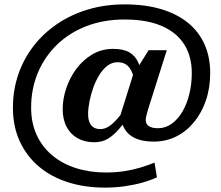

<svg xmlns="http://www.w3.org/2000/svg" viewBox="-20 -699 1009 876"><path d="M459 157Q367 157 290 132.5Q213 108 157 60.5Q101 13 70 -54.5Q39 -122 39 -208Q39 -288 63.5 -359.5Q88 -431 133.5 -489.5Q179 -548 242 -590.5Q305 -633 382.5 -656Q460 -679 548 -679Q642 -679 714.5 -657.5Q787 -636 837 -595.5Q887 -555 913 -497Q939 -439 939 -366Q939 -298 919.5 -241Q900 -184 865 -141.5Q830 -99 783.5 -76Q737 -53 682 -53Q648 -53 622.5 -59.5Q597 -66 579 -78.5Q561 -91 550 -108.5Q539 -126 534 -149L523 -153L595 -383L605 -385L658 -470H741L655 -198Q650 -180 647.5 -170Q645 -160 645 -151Q645 -133 659 -123.5Q673 -114 701 -114Q735 -114 763.5 -134.5Q792 -155 812.5 -190Q833 -225 844 -270.5Q855 -316 855 -366Q855 -442 820.5 -496.5Q786 -551 718 -580.5Q650 -610 548 -610Q453 -610 375 -580Q297 -550 240.5 -495.5Q184 -441 153 -367.5Q122 -294 122 -208Q122 -139 147 -84Q172 -29 218 9.5Q264 48 326.5 68Q389 88 463 88Q510 88 550 81.5Q590 75 624 64.5Q658 54 685 43L696 110Q669 123 632 133.5Q595 144 551 150.5Q507 157 459 157ZM410 -50Q367 -50 334.5 -68Q302 -86 284 -120Q266 -154 266 -201Q266 -247 282 -295.5Q298 -344 328 -384.5Q358 -425 400.5 -450.5Q443 -476 497 -476Q543 -476 570.5 -460Q598 -444 612 -411.5Q626 -379 631 -330L596 -301Q593 -343 583 -367.5Q573 -392 557 -403.5Q541 -415 516 -415Q491 -415 470 -399Q449 -383 432.5 -356Q416 -329 405 -297.5Q394 -266 388 -235Q382 -204 382 -179Q382 -156 388.5 -140.5Q395 -125 407.5 -117.5Q420 -110 438 -110Q458 -110 477 -122.5Q496 -135 516 -158Q536 -181 559 -212L584 -186Q550 -142 524 -111.5Q498 -81 471.5 -65.5Q445 -50 410 -50Z"/></svg>

Font: Roboto Serif SemiBold
Style: Italic
Weight: 600
Italic angle: -10°
Version: Version 1.007